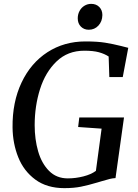

<svg xmlns="http://www.w3.org/2000/svg" viewBox="-20 -966 715 994"><path d="M45 -305.5Q43.5 -437 91.5 -538.5Q139.5 -640 225.8 -695.8Q312 -751.5 422 -751.5Q484 -751.5 524.2 -745Q564.5 -738.5 608.5 -727.5L620 -724.5L644 -718.5L615.5 -567H546L542.5 -673.5Q521 -687.5 492 -695.5Q463 -703.5 416.5 -703.5Q330.5 -703.5 272.8 -648Q215 -592.5 187.2 -504.5Q159.5 -416.5 159.5 -318Q159.5 -245 177.5 -182.5Q195.5 -120 234 -81.2Q272.5 -42.5 331 -42.5Q371.5 -42.5 411.8 -52.8Q452 -63 476.5 -81.5L506 -300L384.5 -308.5L390.5 -358H622L578 -44Q564.5 -43.5 549 -39.8Q533.5 -36 505 -27.5L485 -21.5Q436.5 -7 399.2 0.5Q362 8 313 8Q223 8 163 -36.2Q103 -80.5 74.5 -151.8Q46 -223 45 -305.5ZM382.5 -871Q382.5 -892 391.8 -909.2Q401 -926.5 417 -936.2Q433 -946 452 -946Q478 -946 494 -929.8Q510 -913.5 510 -888Q509.5 -855 489.5 -833.5Q469.5 -812 439.5 -812Q415 -812 398.8 -828.2Q382.5 -844.5 382.5 -871Z"/></svg>

Font: Merriweather Text
Style: Italic
Weight: 400
Italic angle: -7.8°
Designer: Eben Sorkin
Foundry: Eben Sorkin
Version: Version 2.100